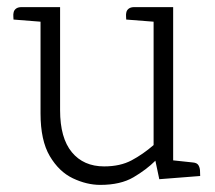

<svg xmlns="http://www.w3.org/2000/svg" viewBox="-20 -505 604 540"><path d="M467 -54 523 -48Q534 -47 538 -40.5Q542 -34 542.5 -25.5Q543 -17 543 -10L428 -1L417 -53Q392 -28 355.5 -6.5Q319 15 262 15Q224 15 185 -3.5Q146 -22 120 -66Q94 -110 94 -186V-444L18 -450Q18 -454 17.5 -459.5Q17 -465 18.5 -471Q20 -477 25.5 -481Q31 -485 41 -485H149V-195Q149 -117 182 -77Q215 -37 273 -37Q318 -37 350 -54Q382 -71 412 -97V-444L335 -450Q335 -454 334.5 -459.5Q334 -465 335.5 -471Q337 -477 342.5 -481Q348 -485 358 -485H467Z"/></svg>

Font: Karma Variable Light
Style: Regular
Weight: 300
Designer: Joana Correia
Foundry: Indian Type Foundry
Version: Version 3.000